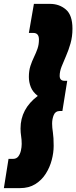

<svg xmlns="http://www.w3.org/2000/svg" viewBox="-83 -761 394 991"><path d="M291 -613Q291 -572 281 -537Q271 -502 258 -472.5Q245 -443 235 -417.5Q225 -392 225 -370Q225 -344 250 -344H264L239 -188H225Q203 -188 194.5 -167.5Q186 -147 186 -123Q186 -103 190 -77.5Q194 -52 194 -8Q194 27 184 65Q174 103 153 136Q132 169 99 189.5Q66 210 20 210H-63L-39 59H-16Q2 59 11.5 46.5Q21 34 25 16Q29 -2 29 -18Q29 -40 26 -58.5Q23 -77 23 -98Q23 -199 112 -266Q86 -286 76 -311.5Q66 -337 66 -364Q66 -396 74 -420.5Q82 -445 92.5 -466.5Q103 -488 110.5 -509.5Q118 -531 118 -557Q118 -591 89 -591H66L92 -741H175Q223 -741 257 -712Q291 -683 291 -613Z"/></svg>

Font: Georama SemiCondensed Black
Style: Italic
Weight: 900
Width: 4
Italic angle: -9°
Designer: Jean-Baptiste Levee
Foundry: Production Type
Version: Version 1.000